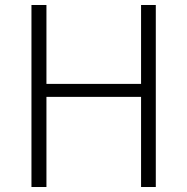

<svg xmlns="http://www.w3.org/2000/svg" viewBox="-20 -749 750 769"><path d="M106 0V-729H166V-413H545V-729H604V0H545V-361H166V0Z"/></svg>

Font: Noto Sans Korean Light
Style: Regular
Weight: 300
Designer: Ryoko NISHIZUKA  (kana & ideographs); Paul D. Hunt (Latin, Greek & Cyrillic); Wenlong ZHANG  (bopomofo); Sandoll Communi
Foundry: Adobe Systems Incorporated
Version: Version 1.000;PS 1;hotconv 1.0.78;makeotf.lib2.5.61930